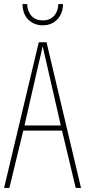

<svg xmlns="http://www.w3.org/2000/svg" viewBox="-20 -921 417 941"><path d="M351 0 284 -281H94L26 0H0L170 -714H208L377 0ZM208 -612Q202 -637 198 -655Q194 -673 189 -695Q185 -673 180.5 -655.5Q176 -638 170 -612L100 -306H278ZM289 -901Q288 -854 260.5 -825.5Q233 -797 189 -797Q149 -797 120.5 -823Q92 -849 90 -901H113Q115 -864 135 -842.5Q155 -821 190 -821Q225 -821 245 -843.5Q265 -866 266 -901Z"/></svg>

Font: Noto Sans Thai ExtCond Thin
Style: Regular
Weight: 100
Width: 2
Designer: Monotype Design Team
Foundry: Monotype Imaging Inc.
Version: Version 2.002; ttfautohint (v1.8.4.7-5d5b)